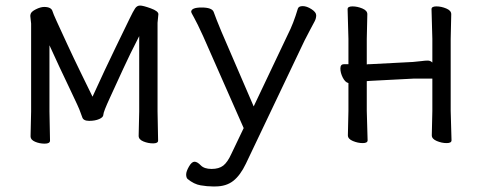

<svg xmlns="http://www.w3.org/2000/svg" viewBox="-20 -507 1734 691"><path d="M479 -18 481 -106V-377Q447 -311 423.5 -259.5Q400 -208 376 -156Q352 -104 352 -94.5Q352 -85 337 -78.5Q322 -72 301 -72Q280 -72 276 -85L269 -104Q266 -115 229.5 -191Q193 -267 158 -344V-106L160 -1Q160 10 141 10Q122 10 106 3Q90 -4 90 -16L92 -106V-422L89 -450L90 -456Q92 -465 109 -473.5Q126 -482 139 -482Q152 -482 159.5 -478Q167 -474 169 -466.5Q171 -459 184 -430.5Q197 -402 221.5 -349Q246 -296 270 -247Q294 -198 313 -159Q359 -260 396.5 -337Q434 -414 446.5 -440Q459 -466 466 -476.5Q473 -487 484 -487Q495 -487 522.5 -477Q550 -467 550 -456L547 -425V-106L549 -1Q549 9 531 9Q513 9 496 2Q479 -5 479 -18Z M668 -464Q668 -480 705.5 -480Q743 -480 749 -464Q757 -441 777 -393L893 -124L1016 -383Q1036 -422 1052 -476Q1055 -485 1069.5 -485Q1084 -485 1101 -474Q1118 -463 1118 -452Q1118 -441 1112.5 -430.5Q1107 -420 1096 -399.5Q1085 -379 1076 -361L865 82Q845 124 819.5 144Q794 164 755 164H745Q726 164 702 160Q678 156 655 137Q650 132 650 121Q650 110 660 92.5Q670 75 680 75Q690 75 702.5 88Q715 101 741.5 101Q768 101 783.5 89Q799 77 813 46L857 -46L711 -377Q689 -425 678.5 -443.5Q668 -462 668 -464Z M1534 -20 1536 -108V-224H1467L1313 -216L1300 -215V-108L1303 -2Q1303 8 1285.5 8Q1268 8 1250 0.5Q1232 -7 1232 -20L1234 -108V-208Q1222 -211 1213.5 -228Q1205 -245 1205 -260.5Q1205 -276 1218 -276H1234V-367L1231 -474Q1231 -484 1248.5 -484Q1266 -484 1284 -476.5Q1302 -469 1302 -456L1300 -367V-275Q1303 -276 1307 -276H1312L1466 -284Q1481 -285 1495.5 -287Q1510 -289 1519.5 -289Q1529 -289 1536 -282V-367L1533 -474Q1533 -484 1550.5 -484Q1568 -484 1586 -476.5Q1604 -469 1604 -456L1602 -367V-108L1605 -2Q1605 8 1587.5 8Q1570 8 1552 0.5Q1534 -7 1534 -20Z"/></svg>

Font: ToneOZ-Pinyin-WenKai-Regular
Style: Regular
Weight: 400
Designer: Fontworks Inc.
Foundry: ToneOZ
Version: Version 0.240331